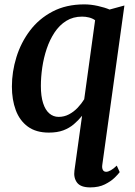

<svg xmlns="http://www.w3.org/2000/svg" viewBox="-20 -580 602 855"><path d="M435.5 154Q433.5 167.5 437.8 176.2Q442 185 453 185Q461.5 185 473.5 178.2Q485.5 171.5 500 157.5L513 186.5Q507.5 194.5 490.8 211Q474 227.5 447 241Q420 254.5 382 254.5Q339 254.5 323 233Q307 211.5 311.5 179.5L345.5 -64.5Q329 -44 308.8 -26.8Q288.5 -9.5 261.8 0.5Q235 10.5 197.5 10.5Q140.5 10.5 104 -16.2Q67.5 -43 50.2 -89.5Q33 -136 33 -194.5Q33 -260.5 53 -325.2Q73 -390 113 -443.2Q153 -496.5 213.8 -528.5Q274.5 -560.5 355.5 -560.5Q384.5 -560.5 415.8 -553.5Q447 -546.5 468 -537.5L534 -555.5ZM403.5 -490Q391.5 -498.5 376.5 -502.2Q361.5 -506 345.5 -506Q305.5 -506 275 -487Q244.5 -468 223 -435.5Q201.5 -403 188 -362.8Q174.5 -322.5 168.2 -279.5Q162 -236.5 162 -197Q162 -152 171.8 -121.2Q181.5 -90.5 199.5 -75Q217.5 -59.5 241 -59.5Q266 -59.5 287.2 -70.8Q308.5 -82 325.8 -100.2Q343 -118.5 355 -138Z"/></svg>

Font: Merriweather 36pt SemiBold
Style: Italic
Weight: 600
Italic angle: -7.8°
Version: Version 2.101